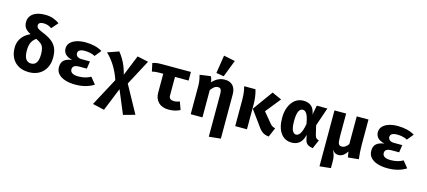

<svg xmlns="http://www.w3.org/2000/svg" viewBox="-73 -1552 5546 2494"><g transform="rotate(15 2700.0 -305.0)"><path d="M319 -758.5Q380 -758.5 428.2 -740.8Q476.5 -723 510.5 -696L435 -610Q409 -629 382.2 -637.5Q355.5 -646 324.5 -646Q290 -646 273.5 -633.8Q257 -621.5 257 -602.5Q257 -587 264 -575.2Q271 -563.5 291 -552Q311 -540.5 349.5 -525Q422.5 -495.5 469 -459.5Q515.5 -423.5 537.5 -372.8Q559.5 -322 559.5 -248Q559.5 -188 541.5 -139.2Q523.5 -90.5 489.5 -55.5Q455.5 -20.5 408 -1.8Q360.5 17 301 17Q220 17 162 -15.5Q104 -48 73.2 -106.5Q42.5 -165 42.5 -242Q42.5 -293.5 60.5 -335.8Q78.5 -378 113 -410.8Q147.5 -443.5 197 -465.5Q140 -495.5 119.5 -526.8Q99 -558 99 -605Q99 -649.5 123.5 -684.2Q148 -719 196.8 -738.8Q245.5 -758.5 319 -758.5ZM284 -426Q237 -391.5 221 -349Q205 -306.5 205 -249Q205 -173.5 229 -136.2Q253 -99 300 -99Q347.5 -99 372 -135.2Q396.5 -171.5 396.5 -249Q396.5 -299 387 -330.5Q377.5 -362 353 -384Q328.5 -406 284 -426Z M1019 -222.5H920.5Q870 -222.5 848.8 -206.8Q827.5 -191 827.5 -162Q827.5 -131 855 -113.5Q882.5 -96 937.5 -96Q985 -96 1026 -106Q1067 -116 1103 -136.5L1174 -48.5Q1127 -18 1064.8 -0.5Q1002.5 17 924.5 17Q848.5 17 789.5 -1.8Q730.5 -20.5 697 -57.5Q663.5 -94.5 663.5 -149Q663.5 -208.5 697.5 -240.5Q731.5 -272.5 805.5 -283Q741 -297.5 712.2 -328.8Q683.5 -360 683.5 -405Q683.5 -451 714 -483Q744.5 -515 797 -531.8Q849.5 -548.5 915 -548.5Q977.5 -548.5 1036 -535.2Q1094.5 -522 1142.5 -493L1073 -407.5Q1044.5 -423.5 1008.8 -431.2Q973 -439 935.5 -439Q891.5 -439 867.5 -425Q843.5 -411 843.5 -383Q843.5 -357 864 -340.2Q884.5 -323.5 927.5 -323.5H1034Z M1369 -547.5Q1398 -511.5 1423 -470.2Q1448 -429 1468.2 -379.8Q1488.5 -330.5 1503 -270L1582.5 -173.5L1784 193.5L1628 236.5L1498 -74.5L1415 -174Q1398.5 -223.5 1377.2 -269.2Q1356 -315 1330.5 -355.8Q1305 -396.5 1276.5 -431.5Q1248 -466.5 1217 -494.5ZM1615 -546.5 1764 -514.5 1582.5 -173.5 1498 -74.5 1372.5 236 1215 200 1415 -174 1503 -270Z M2336 -531V-415H1948Q1933.5 -415 1915.5 -414.2Q1897.5 -413.5 1879.2 -411Q1861 -408.5 1845 -404L1821.5 -513Q1845 -523 1874.2 -527Q1903.5 -531 1943.5 -531ZM2153 -431V-166Q2153 -134.5 2171.2 -121Q2189.5 -107.5 2220.5 -107.5Q2241.5 -107.5 2260.8 -112.2Q2280 -117 2296.5 -123.5L2334.5 -18Q2307.5 -4 2269.5 6.5Q2231.5 17 2181 17Q2093.5 17 2044.2 -31Q1995 -79 1995 -160.5V-431Z M2790 -548.5Q2860.5 -548.5 2898.2 -507Q2936 -465.5 2936 -390V205L2778 221.5V-344.5Q2778 -377 2773.5 -396.2Q2769 -415.5 2758 -423.8Q2747 -432 2727 -432Q2710 -432 2694.2 -424.2Q2678.5 -416.5 2663.5 -402Q2648.5 -387.5 2633.5 -367.5V0H2475.5V-382Q2475.5 -421.5 2468.8 -460.5Q2462 -499.5 2454.5 -525L2600.5 -545Q2605.5 -536.5 2610 -524.5Q2614.5 -512.5 2618 -498.2Q2621.5 -484 2623.5 -468.5Q2659.5 -509 2701.2 -528.8Q2743 -548.5 2790 -548.5ZM2697 -847 2850 -815.5 2761.5 -587 2659 -604Z M3430.5 -547 3560 -489 3397.5 -287 3507.5 -154.5Q3526.5 -131 3543.8 -121.2Q3561 -111.5 3582.5 -106.5L3529 18Q3493 14.5 3466.5 2.8Q3440 -9 3417.5 -32.2Q3395 -55.5 3370 -93.5L3236 -278ZM3204 -531Q3215 -498.5 3223.5 -447Q3232 -395.5 3232 -336.5V0H3074V-348Q3074 -392.5 3069.5 -438.5Q3065 -484.5 3052 -531Z M3846 -548.5Q3894.5 -548.5 3927.8 -531.2Q3961 -514 3980 -481.5Q3999 -449 4004.5 -404L4028.5 -531H4171L4086.5 -283L4113.5 -167.5Q4122 -132 4135.8 -119.2Q4149.5 -106.5 4171.5 -102L4120 17Q4077 9.5 4049.2 -8.8Q4021.5 -27 4011.5 -77L4000.5 -130Q3988 -80 3965.8 -47.5Q3943.5 -15 3911 1Q3878.5 17 3835.5 17Q3742 17 3688.2 -56.8Q3634.5 -130.5 3634.5 -263Q3634.5 -345.5 3660.8 -410Q3687 -474.5 3734.5 -511.5Q3782 -548.5 3846 -548.5ZM3868 -433Q3833 -433 3814 -391.8Q3795 -350.5 3795 -263Q3795 -173.5 3814.2 -135.8Q3833.5 -98 3864 -98Q3877.5 -98 3891 -105.5Q3904.5 -113 3917.2 -131.8Q3930 -150.5 3941 -183.2Q3952 -216 3961 -266Q3951.5 -327 3938 -363.8Q3924.5 -400.5 3907.2 -416.8Q3890 -433 3868 -433Z M4724 -531V-188.5Q4724 -137.5 4727.5 -90.2Q4731 -43 4736.5 0L4594 14Q4590.5 -0.5 4586.8 -20.5Q4583 -40.5 4580.5 -63.5Q4559 -28 4530.2 -6.5Q4501.5 15 4466 15Q4438 15 4419.8 4.8Q4401.5 -5.5 4379.5 -33Q4397 2.5 4406.5 34.5Q4416 66.5 4416 115V205L4266.5 221V-531H4423.5V-229Q4423.5 -187 4426.5 -158.8Q4429.5 -130.5 4441 -116.2Q4452.5 -102 4478.5 -102Q4505 -102 4527 -117.5Q4549 -133 4566 -158.5V-531Z M5219 -222.5H5120.5Q5070 -222.5 5048.8 -206.8Q5027.5 -191 5027.5 -162Q5027.5 -131 5055 -113.5Q5082.5 -96 5137.5 -96Q5185 -96 5226 -106Q5267 -116 5303 -136.5L5374 -48.5Q5327 -18 5264.8 -0.5Q5202.5 17 5124.5 17Q5048.5 17 4989.5 -1.8Q4930.5 -20.5 4897 -57.5Q4863.5 -94.5 4863.5 -149Q4863.5 -208.5 4897.5 -240.5Q4931.5 -272.5 5005.5 -283Q4941 -297.5 4912.2 -328.8Q4883.5 -360 4883.5 -405Q4883.5 -451 4914 -483Q4944.5 -515 4997 -531.8Q5049.5 -548.5 5115 -548.5Q5177.5 -548.5 5236 -535.2Q5294.5 -522 5342.5 -493L5273 -407.5Q5244.5 -423.5 5208.8 -431.2Q5173 -439 5135.5 -439Q5091.5 -439 5067.5 -425Q5043.5 -411 5043.5 -383Q5043.5 -357 5064 -340.2Q5084.5 -323.5 5127.5 -323.5H5234Z"/></g></svg>

Font: Fira Code Light
Style: Bold
Weight: 700
Monospace: yes
Version: Version 5.002